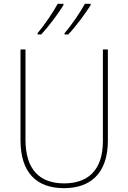

<svg xmlns="http://www.w3.org/2000/svg" viewBox="-20 -972 669 1002"><path d="M453 -945V-952H423C401 -911 352 -839 317 -799V-792H336C377 -835 428 -905 453 -945ZM311 -945V-952H281C259 -911 212 -841 176 -799V-792H195C235 -835 287 -905 311 -945ZM543 -239V-714H517V-236C517 -81 436 -15 315 -15C187 -15 113 -87 113 -243V-714H87V-240C87 -73 169 10 314 10C447 10 543 -62 543 -239Z"/></svg>

Font: Noto Sans Armenian SemiCondensed Thin
Style: Regular
Weight: 100
Width: 4
Designer: Monotype Design Team
Foundry: Monotype Imaging Inc.
Version: Version 2.008